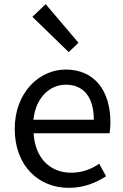

<svg xmlns="http://www.w3.org/2000/svg" viewBox="-20 -892 594 925"><path d="M311 13C385 13 443 -12 491 -43L458 -103C418 -76 375 -60 322 -60C219 -60 148 -134 142 -250H508C510 -263 512 -282 512 -302C512 -457 434 -557 296 -557C170 -557 51 -447 51 -271C51 -92 167 13 311 13ZM141 -315C152 -422 220 -484 297 -484C382 -484 432 -425 432 -315ZM311 -641 358 -686 200 -872 136 -811Z"/></svg>

Font: Noto Sans Mono CJK SC Regular
Style: Regular
Weight: 400
Designer: Ryoko NISHIZUKA (kana & ideographs); Paul D. Hunt (Latin, Greek & Cyrillic); Wenlong ZHANG (bopomofo); Sandoll Communica
Foundry: Adobe Systems Incorporated
Version: Version 1.005;PS 1.005;hotconv 1.0.96;makeotf.lib2.5.65012